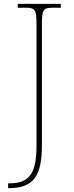

<svg xmlns="http://www.w3.org/2000/svg" viewBox="-20 -734 383 994"><path d="M22 240H25C157 240 197 174 197 16V-606C197 -683 203 -694 253 -694H295V-714H72V-694H113C163 -694 169 -683 169 -606V17C169 153 140 215 30 215H22Z"/></svg>

Font: Noto Serif Malayalam Thin
Style: Regular
Weight: 100
Designer: Indian type Foundry, Jelle Bosma, Monotype Design Team
Foundry: Monotype Imaging Inc.
Version: Version 2.104